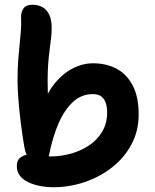

<svg xmlns="http://www.w3.org/2000/svg" viewBox="-20 -780 652 810"><path d="M204 10Q178 10 151 5Q124 0 101 -10.5Q78 -21 64.5 -38Q51 -55 51 -79Q51 -105 68 -117Q85 -129 111 -129Q127 -129 148.5 -124.5Q170 -120 192 -120Q234 -120 276 -131Q318 -142 353.5 -165Q389 -188 410.5 -223.5Q432 -259 432 -306Q432 -327 426.5 -344.5Q421 -362 408 -372.5Q395 -383 371 -383Q324 -383 288 -350Q252 -317 227 -259.5Q202 -202 187 -126Q183 -106 172.5 -96Q162 -86 145 -86Q125 -86 107 -105Q89 -124 83 -158Q74 -211 67.5 -263.5Q61 -316 57.5 -362Q54 -408 54 -440Q54 -491 57 -528.5Q60 -566 63 -595Q66 -624 68 -649.5Q70 -675 69 -701Q67 -726 78 -743Q89 -760 117 -760Q141 -760 159.5 -749.5Q178 -739 188 -717.5Q198 -696 198 -663Q198 -642 195.5 -619.5Q193 -597 189.5 -571Q186 -545 183.5 -513.5Q181 -482 181 -443Q181 -404 182 -367Q183 -330 188 -282L157 -319Q172 -378 206 -422Q240 -466 283.5 -489.5Q327 -513 373 -513Q427 -513 470 -491Q513 -469 539 -421Q565 -373 565 -297Q565 -228 535 -171.5Q505 -115 453.5 -74.5Q402 -34 337.5 -12Q273 10 204 10Z"/></svg>

Font: Shantell Sans SemiBold
Style: Regular
Weight: 600
Designer: Stephen Nixon, Anya Danilova, Shantell Martin
Foundry: Arrow Type
Version: Version 1.011;[c5ecc13dd]